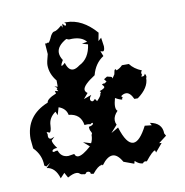

<svg xmlns="http://www.w3.org/2000/svg" viewBox="-61 -523 566 589"><g transform="rotate(-10 222.0 -228.5)"><path d="M184.6 7.3 176.3 5.9Q176.3 -2 167.5 -2Q163.6 -2 162.1 1Q160.6 3.9 157.2 3.9Q155.3 3.9 152.8 2.9Q146.5 2.9 142.8 -0.7Q139.2 -4.4 132.3 -4.4Q122.1 -4.4 105.5 4.9L96.7 -11.2L83 3.4Q72.8 -31.7 45.9 -35.2L59.6 -49.3L45.9 -40L40 -43.9Q40 -77.1 15.6 -101.6L12.7 -131.3Q12.7 -203.6 84 -232.4Q84 -243.2 113.8 -255.4L111.8 -263.7L122.1 -261.2L118.2 -268.1L121.1 -271L112.8 -277.8L122.6 -274.9V-294.4Q103 -318.4 103 -345.7Q103 -354.5 109.9 -378.9L107.4 -412.6Q108.9 -411.6 110.4 -411.6Q112.8 -411.6 115.2 -413.6Q116.2 -412.6 117.7 -412.6Q121.1 -412.6 129.9 -432.6Q136.2 -442.9 140.6 -443.4Q149.4 -443.8 165.5 -458.5L168.9 -450.7L169.9 -462.9L177.7 -454.6Q181.2 -457 181.2 -459.5Q181.2 -462.4 176.3 -465.3H182.6Q232.4 -465.3 274.9 -416.5L270 -391.1L279.8 -399.9L283.7 -372.6Q283.7 -358.4 278.3 -357.4L270.5 -359.4L276.9 -343.3Q249.5 -325.7 240.2 -290Q202.1 -265.6 202.1 -251.5Q202.1 -245.1 209.5 -240.2L195.3 -223.6L219.7 -232.4Q213.4 -225.1 213.4 -219.7Q213.4 -216.3 215.6 -214.4Q217.8 -212.4 219.7 -212.4Q223.6 -212.4 228.5 -218.3L233.9 -210.4Q247.6 -224.1 247.6 -230Q247.6 -231 247.1 -231.4Q250 -232.9 250 -234.9Q250 -236.8 247.1 -239.3Q262.7 -244.6 263.2 -249Q263.2 -252.4 257.3 -257.8Q261.2 -260.3 263.7 -260.3L265.6 -259.8L272.9 -264.6L266.6 -272.9L276.9 -279.3Q285.2 -277.3 288.8 -276.4Q292.5 -275.4 292.5 -270.5L300.3 -282.2Q301.8 -290 302.7 -293.5Q303.7 -296.9 307.6 -296.9L308.6 -293Q319.3 -296.4 328.1 -305.7H349.6Q361.8 -289.1 385.7 -279.3Q382.3 -276.4 382.3 -272Q382.3 -269 383.8 -265.6L379.9 -261.7Q382.3 -260.7 384.3 -260.7Q390.6 -260.7 392.6 -268.1Q396 -262.7 396 -258.8Q396 -255.9 394.5 -253.9Q394.5 -223.6 358.4 -197.3H347.7Q337.9 -218.8 325.2 -218.8Q316.9 -218.8 309.1 -212.4L313.5 -208Q310.5 -206.5 310.5 -201.7Q301.8 -203.1 289.6 -210.4Q285.2 -194.8 285.2 -185.1Q285.2 -174.3 290.5 -170.4Q276.9 -156.7 276.9 -142.6Q276.9 -135.3 280.3 -128.9L260.3 -106.4L283.2 -119.6Q299.8 -65.4 321.8 -65.4Q341.3 -65.4 364.7 -110.8L386.2 -108.4L381.8 -116.7Q419.4 -109.9 419.4 -77.1L423.8 -69.3L398.9 -50.3L406.7 -49.8L384.8 -23.9L382.8 -30.8Q375 -30.8 352.1 -2Q349.6 -2.9 347.7 -2.9Q342.3 -2.9 339.4 2Q327.6 2 315.4 -9.8L313 -1.5L281.2 -13.2Q267.1 -38.1 251.5 -38.1Q234.9 -38.1 216.8 -13.2Q215.8 -16.1 214.4 -16.1Q213.4 -16.1 212.4 -14.6Q202.6 -14.6 184.6 7.3ZM178.7 -318.8Q187.5 -318.8 199.7 -328.1Q231 -343.3 236.8 -386.7L218.8 -392.1L235.4 -395Q222.2 -412.1 191.4 -412.1L181.6 -411.6L173.8 -414.6Q144 -397.9 144 -377Q144 -365.7 152.3 -353Q145 -341.3 145 -335.9H145.5Q149.4 -335.9 156.7 -343.3Q163.6 -318.8 178.7 -318.8ZM147.9 -53.7Q161.1 -53.7 188 -77.6L169.4 -93.8L193.4 -86.4Q199.2 -97.2 199.2 -111.8Q201.2 -113.3 201.2 -115.7Q201.2 -118.2 199.2 -121.6Q195.3 -127 195.3 -137.2Q209 -139.6 209.5 -145Q209.5 -147.5 207.5 -147.5Q205.6 -147.5 201.2 -144Q198.2 -145.5 191.9 -145.5L183.1 -145Q177.7 -180.7 140.6 -184.1Q136.7 -204.6 114.3 -212.4L107.4 -189L102.5 -200.7Q80.6 -185.5 80.1 -161.6Q79.1 -142.6 73.7 -140.6L64.9 -144L66.9 -135.7L66.4 -131.3Q66.4 -121.6 75.2 -121.6L85.9 -125.5L75.7 -115.7Q75.7 -107.4 88.4 -90.3Q74.7 -90.3 72.3 -83.5Q72.8 -80.1 76.2 -80.1Q78.6 -80.1 83 -82H88.4Q95.7 -60.1 118.2 -60.1L136.7 -63Q139.6 -53.7 147.9 -53.7Z"/></g></svg>

Font: Truetypewriter PolyglOTT
Style: Regular
Weight: 400
Designer: Sergey Beatoff a.k.a. Sam_T
Version: Version 3.76